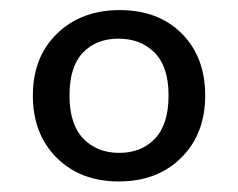

<svg xmlns="http://www.w3.org/2000/svg" viewBox="-20 -728 459 371"><path d="M209.5 -377.4Q135.3 -377.4 89.4 -423.3Q43.5 -469.2 43.5 -543.5Q43.5 -617.7 90.3 -663.1Q137.2 -708.5 211.4 -708.5Q286.1 -708.5 331.3 -663.1Q376.5 -617.7 376.5 -543.5Q376.5 -469.2 330.3 -423.3Q284.2 -377.4 209.5 -377.4ZM210.4 -432.6Q253.4 -432.6 279.5 -460.2Q305.7 -487.8 305.7 -543.5Q305.7 -599.1 278.8 -626.2Q252 -653.3 209 -653.3Q166 -653.3 140.1 -626.2Q114.3 -599.1 114.3 -543.5Q114.3 -487.8 140.9 -460.2Q167.5 -432.6 210.4 -432.6Z"/></svg>

Font: Gelasio Medium
Style: Regular
Weight: 500
Designer: Eben Sorkin
Foundry: Eben Sorkin
Version: Version 1.008